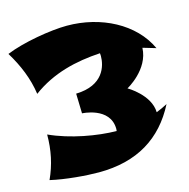

<svg xmlns="http://www.w3.org/2000/svg" viewBox="-114 -854 994 1010"><g transform="rotate(-15 383.5 -349.5)"><path d="M738 -210C718 -199 697 -190 677 -182C675 -278 561 -343 561 -343C561 -343 688 -411 692 -529L763 -508C695 -656 523 -744 338 -744C249 -744 95 -718 3 -680C50 -603 83 -523 95 -438C207 -521 336 -551 469 -559C469 -554 470 -549 470 -544C470 -490 444 -390 293 -386L296 -278C292 -278 449 -274 449 -152C449 -148 448 -145 448 -141C345 -142 201 -167 90 -218C90 -133 74 -57 40 17C121 36 235 45 302 45C511 45 653 -44 738 -210Z"/></g></svg>

Font: Shojumaru
Style: Regular
Weight: 400
Designer: Astigmatic (AOETI)
Foundry: Astigmatic (AOETI)
Version: Version 1.000